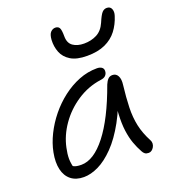

<svg xmlns="http://www.w3.org/2000/svg" viewBox="-141 -874 882 989"><g transform="rotate(-20 300.5 -379.5)"><path d="M150 10Q107 10 80 -11.5Q53 -33 44 -72Q35 -111 45 -163Q54 -210 77.5 -257.5Q101 -305 135.5 -347.5Q170 -390 213 -423Q256 -456 304 -475Q352 -494 403 -494Q421 -494 431 -485.5Q441 -477 438 -460Q436 -449 427.5 -441Q419 -433 402 -431Q330 -421 269.5 -381Q209 -341 169 -283.5Q129 -226 116 -163Q109 -131 109 -104.5Q109 -78 121 -36L87 -93Q104 -69 117.5 -61.5Q131 -54 159 -54Q227 -54 296 -142Q365 -230 425 -397Q432 -414 441.5 -424Q451 -434 466 -434Q486 -434 495.5 -416Q505 -398 501 -368Q493 -300 491.5 -246.5Q490 -193 500 -146.5Q510 -100 536 -51Q541 -42 540.5 -32Q540 -22 535 -13Q530 -4 522.5 1.5Q515 7 506 7Q493 7 485.5 1.5Q478 -4 473 -14Q458 -41 447 -71.5Q436 -102 430.5 -142Q425 -182 428 -238Q431 -294 444 -372L473 -371Q441 -266 401 -193.5Q361 -121 317 -76Q273 -31 230.5 -10.5Q188 10 150 10ZM379 -571Q322 -571 289.5 -591Q257 -611 244.5 -643Q232 -675 234 -711Q236 -741 247.5 -752.5Q259 -764 273 -764Q289 -764 295.5 -752.5Q302 -741 302 -706Q302 -669 325.5 -652.5Q349 -636 386 -636Q425 -636 456 -652Q487 -668 504 -707Q520 -745 531 -757Q542 -769 557 -769Q576 -769 582.5 -753Q589 -737 582 -716Q569 -674 544 -641Q519 -608 478.5 -589.5Q438 -571 379 -571Z"/></g></svg>

Font: Shantell Sans Light
Style: Italic
Weight: 300
Italic angle: -11°
Designer: Stephen Nixon, Anya Danilova, Shantell Martin
Foundry: Arrow Type
Version: Version 1.008;[ac192a2d6]